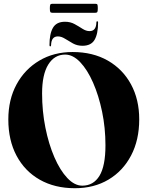

<svg xmlns="http://www.w3.org/2000/svg" viewBox="-20 -985 780 1015"><path d="M364 -710Q470.5 -710 549.8 -664.8Q629 -619.5 672.5 -539.2Q716 -459 716 -354Q716 -245 673 -163Q630 -81 553.5 -35.5Q477 10 376 10Q269.5 10 190.2 -35Q111 -80 67.5 -161.8Q24 -243.5 24 -353.5Q24 -458.5 67.5 -538.8Q111 -619 187.8 -664.5Q264.5 -710 364 -710ZM537.5 -217Q537.5 -308.5 519.8 -394.2Q502 -480 472 -548.2Q442 -616.5 403.8 -656.5Q365.5 -696.5 324.5 -696.5Q268 -696.5 235.2 -643.8Q202.5 -591 202.5 -491Q202.5 -397.5 220 -310.2Q237.5 -223 267.5 -153.8Q297.5 -84.5 335.8 -44Q374 -3.5 415 -3.5Q474 -3.5 505.8 -55.5Q537.5 -107.5 537.5 -217ZM416 -743Q388 -743 365.5 -755.5Q343 -768 323.8 -780.2Q304.5 -792.5 286 -792.5Q251 -792.5 250 -746Q250 -740 246 -740Q241.5 -740 241.5 -746Q241.5 -806.5 260 -838.2Q278.5 -870 323.5 -870Q352 -870 374.2 -857.8Q396.5 -845.5 415.8 -833Q435 -820.5 453.5 -820.5Q488.5 -820.5 489.5 -866.5Q489.5 -872.5 494 -872.5Q498.5 -872.5 498.5 -866.5Q498.5 -806 480 -774.5Q461.5 -743 416 -743ZM243.5 -941Q243.5 -955.5 245.8 -960.2Q248 -965 256 -965H484.5Q492.5 -965 494.8 -961Q497 -957 497 -941.5Q497 -927 494.8 -922.2Q492.5 -917.5 484.5 -917.5H256Q248 -917.5 245.8 -922.2Q243.5 -927 243.5 -941Z"/></svg>

Font: Fraunces 144pt
Style: Bold
Weight: 700
Version: Version 1.000;[b76b70a41]